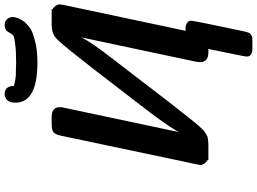

<svg xmlns="http://www.w3.org/2000/svg" viewBox="-164 -778 1137 850"><g transform="rotate(-90 405.0 -353.5)"><path d="M99.1 -36.1Q99.1 -37.1 102.1 -51.8L229 -653.8Q234.9 -680.7 246.3 -687.3Q257.8 -693.8 279.8 -693.8H312Q355 -693.8 355 -657.2Q355 -647.5 353 -641.1L252 -165L245.1 -129.9Q263.2 -168.9 344.2 -274.9L532.2 -519Q547.4 -539.1 573.2 -570.8Q640.1 -656.7 661.6 -675.3Q683.1 -693.8 721.2 -693.8H788.1V-690.9Q810.1 -675.8 810.1 -658.2Q810.1 -653.3 808.1 -643.1L692.9 -100.1Q693.8 -100.1 698 -100.6Q702.1 -101.1 703.1 -101.1Q717.3 -101.1 726.1 -95.5Q734.9 -89.8 736.3 -85.4Q737.8 -81.1 737.8 -77.1Q737.8 -63 689.9 161.1Q686 177.2 682.6 182.6Q679.2 188 668.9 192.9Q662.1 194.8 648.9 194.8H611.8Q597.7 194.8 589.8 189.5Q582 184.1 580.6 179Q579.1 173.8 579.1 168.9Q579.1 161.1 612.8 0H597.2Q554.2 0 554.2 -37.1Q554.2 -42 556.2 -54.2L652.8 -509.8Q662.6 -555.7 664.1 -563Q645 -521 566.9 -420.9L377.9 -174.8Q362.8 -155.8 344 -131.8Q325.2 -107.9 315.7 -95.9Q306.2 -84 293.5 -67.9Q280.8 -51.8 274.4 -44.9Q268.1 -38.1 259.5 -28.6Q251 -19 245.6 -16.1Q240.2 -13.2 233.2 -8.5Q226.1 -3.9 219.5 -2.9Q212.9 -2 206.1 -1Q199.2 0 189 0H121.1V-2.9Q99.1 -18.1 99.1 -36.1ZM375 -854Q375 -879.9 386.5 -890.9Q397.9 -901.9 413.1 -901.9Q448.2 -901.9 449.2 -860.8Q463.4 -856.9 474.6 -855Q485.8 -853 493.4 -852.5Q501 -852.1 519 -852.1Q537.1 -852.1 549.8 -851.1H553.2Q604 -851.1 632.6 -855Q661.1 -858.9 668 -861.3Q674.8 -863.8 681.9 -875.5Q689 -887.2 689.9 -889.2Q699.7 -902.3 719.2 -901.9Q734.4 -901.9 744.1 -891.8Q753.9 -881.8 753.9 -866.2Q753.9 -842.3 731 -812Q715.8 -796.9 702.9 -787.8Q689.9 -778.8 649.4 -767.8Q608.9 -756.8 553.2 -756.8Q375 -756.8 375 -854Z"/></g></svg>

Font: CMU Sans Serif
Style: BoldOblique
Weight: 700
Italic angle: -12°
Version: Version 0.7.0